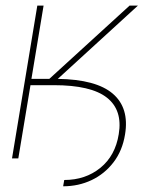

<svg xmlns="http://www.w3.org/2000/svg" viewBox="-20 -566 527 686"><path d="M22.9 0 113.3 -545.9H135.7L92.3 -284.2H156.2L442.9 -545.9H472.7L186.5 -284.2Q323.7 -282.2 383.1 -231.2Q442.4 -180.2 426.8 -85.9Q417.5 -27.8 385.7 13.7Q354 55.2 307.4 77.4Q260.7 99.6 205.6 99.6L209.5 77.1Q285.2 77.1 338.6 33.7Q392.1 -9.8 404.3 -86.9Q418.5 -172.4 362.1 -217Q305.7 -261.7 171.9 -261.7H88.9L45.4 0Z"/></svg>

Font: Inter Display Thin
Style: Italic
Weight: 100
Italic angle: -9.39999°
Designer: Rasmus Andersson
Foundry: rsms
Version: Version 4.000;git-a52131595